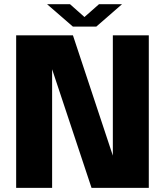

<svg xmlns="http://www.w3.org/2000/svg" viewBox="-20 -908 797 928"><path d="M207.5 -887.7H318.4L388.2 -825.7L458.5 -887.7H569.8L445.3 -779.3H332.5ZM231.9 0H58.1V-737.3H332.5L525.4 -155.8V-737.3H699.2V0H422.4L231.9 -573.2Z"/></svg>

Font: Epilogue ExtraBold
Style: Regular
Weight: 800
Designer: Tyler Finck
Foundry: Etcetera Type Co
Version: Version 2.112